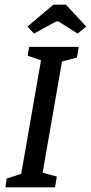

<svg xmlns="http://www.w3.org/2000/svg" viewBox="-20 -804 390 824"><path d="M246 -540 163 -63 224 -46 216 0H3L9 -38L71 -58L156 -545L99 -565L105 -603H318L310 -557ZM98 -690 209 -784H263L350 -690L313 -660L231 -712H221L126 -660Z"/></svg>

Font: Grenze
Style: Italic
Weight: 400
Italic angle: -10°
Designer: Renata Polastri
Foundry: Omnibus-Type
Version: Version 1.002; ttfautohint (v1.8)